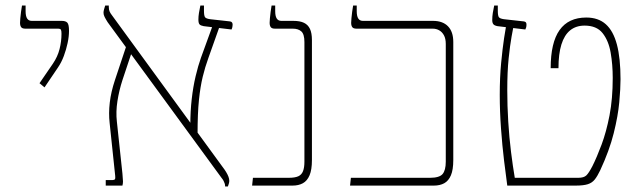

<svg xmlns="http://www.w3.org/2000/svg" viewBox="-20 -667 2302 690"><path d="M140 -353 122 -368 170 -438Q187 -463 194 -490.5Q201 -518 201 -546Q201 -556 199 -560Q197 -564 188 -564H71Q60 -564 56 -569.5Q52 -575 52 -585Q52 -591 53 -601.5Q54 -612 55.5 -624Q57 -636 59 -647H72V-627Q72 -609 77.5 -600.5Q83 -592 94 -592H202Q216 -592 222 -585.5Q228 -579 228 -556Q228 -536 223 -512.5Q218 -489 209.5 -466Q201 -443 188 -424Z M789 3Q789 -3 787.5 -7.5Q786 -12 783.5 -17Q781 -22 776 -28L367 -587Q360 -598 356 -606Q352 -614 352 -621Q352 -627 354 -633.5Q356 -640 358 -647H371V-642Q371 -632 374 -625.5Q377 -619 381 -614L780 -67Q787 -58 792.5 -49Q798 -40 801 -32Q804 -24 804 -17Q804 -13 802.5 -7.5Q801 -2 799 3ZM360 0V-20H385Q391 -20 393 -23Q395 -26 394 -35L374 -225Q370 -260 374.5 -298.5Q379 -337 393 -379L433 -499H460L420 -379Q408 -342 402 -303.5Q396 -265 400 -230L420 -43Q422 -22 422 -15Q422 -8 420 0ZM690 -185 664 -218Q664 -267 669 -311Q674 -355 683 -393Q692 -431 702 -459L746 -580H772L729 -459Q717 -426 708.5 -391Q700 -356 695 -308Q690 -260 690 -185ZM812 -561 712 -573Q701 -575 697 -579.5Q693 -584 693 -597Q693 -608 695 -620.5Q697 -633 700 -647H713V-629Q713 -610 717 -605Q721 -600 735 -598L807 -590Q812 -589 814 -586Q816 -583 816 -578Q816 -574 815 -569.5Q814 -565 812 -561Z M886 0 889 -28H1017Q1040 -28 1052 -33.5Q1064 -39 1069 -52Q1074 -65 1074 -86V-516Q1074 -544 1063 -554Q1052 -564 1032 -564H968Q957 -564 953 -569.5Q949 -575 949 -585Q949 -591 950 -601.5Q951 -612 952.5 -624Q954 -636 956 -647H969V-627Q969 -609 974.5 -600.5Q980 -592 991 -592H1034Q1058 -592 1072.5 -585Q1087 -578 1094 -563Q1101 -548 1101 -523V-92Q1101 -57 1092.5 -37Q1084 -17 1068.5 -8.5Q1053 0 1031 0Z M1238 0 1241 -28H1525Q1559 -28 1570.5 -41.5Q1582 -55 1582 -86V-509Q1582 -528 1575.5 -540Q1569 -552 1558.5 -558Q1548 -564 1535 -564H1261Q1250 -564 1246 -569.5Q1242 -575 1242 -585Q1242 -591 1243 -601.5Q1244 -612 1245.5 -624Q1247 -636 1249 -647H1262V-627Q1262 -609 1267.5 -600.5Q1273 -592 1284 -592H1536Q1571 -592 1590 -572.5Q1609 -553 1609 -516V-92Q1609 -57 1600.5 -37Q1592 -17 1576.5 -8.5Q1561 0 1539 0Z M1803 0Q1798 -36 1791.5 -89.5Q1785 -143 1780.5 -205Q1776 -267 1776 -326Q1776 -389 1781 -441Q1786 -493 1791.5 -529.5Q1797 -566 1800 -581H1827Q1824 -566 1818.5 -535.5Q1813 -505 1808 -457.5Q1803 -410 1803 -342Q1803 -287 1806.5 -230Q1810 -173 1816.5 -121Q1823 -69 1830 -28H2058Q2078 -28 2087 -36.5Q2096 -45 2109 -70Q2125 -102 2142 -147.5Q2159 -193 2170.5 -252.5Q2182 -312 2182 -387Q2182 -435 2174.5 -478Q2167 -521 2145.5 -548Q2124 -575 2081 -575Q2050 -575 2029 -558Q2008 -541 1997.5 -507Q1987 -473 1987 -422H1959Q1959 -514 1991 -559Q2023 -604 2087 -604Q2130 -604 2157 -580Q2184 -556 2197 -507Q2210 -458 2210 -382Q2210 -349 2205.5 -299.5Q2201 -250 2185.5 -188Q2170 -126 2137 -55Q2127 -34 2117.5 -22Q2108 -10 2092.5 -5Q2077 0 2048 0ZM1868 -561 1768 -573Q1757 -575 1753 -580Q1749 -585 1749 -595Q1749 -608 1751 -620.5Q1753 -633 1756 -647H1769V-629Q1769 -610 1773 -605Q1777 -600 1791 -598L1863 -590Q1868 -589 1870 -586.5Q1872 -584 1872 -579Q1872 -573 1871 -569Q1870 -565 1868 -561Z"/></svg>

Font: Noto Serif Hebrew Thin
Style: Regular
Weight: 250
Version: Version 2.003